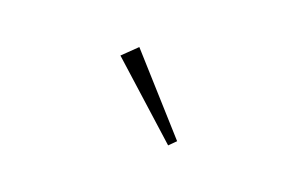

<svg xmlns="http://www.w3.org/2000/svg" viewBox="-40 -1027 739 465"><g transform="rotate(20 329.5 -795.0)"><path d="M423 -712 406 -695 223 -860 259 -895Z"/></g></svg>

Font: TypoPRO Sinkin Sans
Style: 200 X Light
Weight: 200
Designer: Keith Bates
Foundry: K-Type
Version: Sinkin Sans (version 1.0)  by Keith Bates   •   © 2014   www